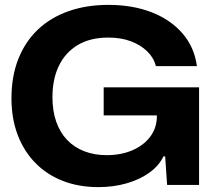

<svg xmlns="http://www.w3.org/2000/svg" viewBox="-20 -758 880 787"><path d="M383 9Q303 9 237.5 -16.5Q172 -42 125 -90Q78 -138 52.5 -205Q27 -272 27 -355Q27 -445 55 -516Q83 -587 135 -636.5Q187 -686 260.5 -712Q334 -738 424 -738Q524 -738 602 -707.5Q680 -677 728.5 -620.5Q777 -564 787 -487H619Q610 -522 583 -548Q556 -574 516 -589Q476 -604 424 -604Q349 -604 298 -573Q247 -542 221 -487.5Q195 -433 195 -360Q195 -303 210.5 -259Q226 -215 255 -184.5Q284 -154 325.5 -138Q367 -122 417 -122Q476 -122 522.5 -142Q569 -162 596 -198Q623 -234 623 -282V-313L652 -285H405V-400H796V0H665L657 -117H650Q632 -79 592.5 -50.5Q553 -22 499 -6.5Q445 9 383 9Z"/></svg>

Font: Mona Sans SemiExpanded
Style: Bold
Weight: 700
Width: 6
Designer: Deni Anggara
Foundry: GitHub
Version: Version 2.000